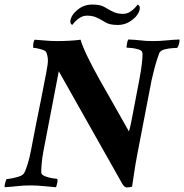

<svg xmlns="http://www.w3.org/2000/svg" viewBox="-39 -821 811 846"><path d="M368 -801Q386 -801 400 -798Q414 -795 430 -785Q446 -775 463 -767.5Q480 -760 503 -760Q520 -760 533.5 -768.5Q547 -777 556 -787Q565 -797 568 -801Q570 -800 573.5 -796.5Q577 -793 577 -787Q577 -776 571.5 -765.5Q566 -755 559 -747Q540 -728 521 -719.5Q502 -711 480 -711Q462 -711 448 -714Q434 -717 418 -727Q402 -737 385 -744.5Q368 -752 345 -752Q328 -752 314 -743.5Q300 -735 291 -725Q282 -715 279 -711Q277 -712 274 -715.5Q271 -719 271 -725Q271 -736 276.5 -747Q282 -758 289 -765Q308 -785 327 -793Q346 -801 368 -801ZM215 -640Q239 -640 266.5 -641.5Q294 -643 316 -646Q324 -618 346 -572.5Q368 -527 399 -471.5Q430 -416 464 -357Q498 -298 529 -242Q531 -247 534 -259.5Q537 -272 539 -282L574 -465Q578 -484 582 -510.5Q586 -537 588 -560Q590 -583 588 -590Q586 -599 571 -603.5Q556 -608 540.5 -609.5Q525 -611 519 -611Q518 -611 520 -625.5Q522 -640 526 -647Q557 -646 580.5 -643Q604 -640 635 -640Q665 -640 694.5 -643Q724 -646 752 -647Q753 -643 750.5 -630.5Q748 -618 742 -610Q739 -610 722 -609Q705 -608 687 -603.5Q669 -599 663 -588Q660 -581 653 -559Q646 -537 639.5 -511.5Q633 -486 629 -468L565 -136Q557 -93 553 -65Q549 -37 543 1Q541 3 531 4Q521 5 519 5Q513 5 507 -1.5Q501 -8 496 -18L220 -507L152 -153Q147 -127 144.5 -98.5Q142 -70 143 -59Q145 -50 160.5 -44Q176 -38 193 -35.5Q210 -33 213 -33Q216 -26 213 -13.5Q210 -1 208 4Q181 2 152.5 -1Q124 -4 94 -4Q63 -4 38.5 -1Q14 2 -18 4Q-20 -3 -15.5 -17.5Q-11 -32 -10 -32Q-4 -32 12.5 -35Q29 -38 45.5 -43.5Q62 -49 67 -58Q74 -69 83 -98.5Q92 -128 97 -156Q109 -220 120 -274.5Q131 -329 142 -383.5Q153 -438 165 -502Q173 -542 172 -559Q171 -576 165 -590Q162 -597 150.5 -601Q139 -605 127 -607.5Q115 -610 109 -610Q107 -610 107 -618Q107 -626 109 -635Q111 -644 114 -646Q134 -645 159 -642.5Q184 -640 215 -640Z"/></svg>

Font: Amiri
Style: Bold Italic
Weight: 700
Italic angle: 10°
Designer: Khaled Hosny
Version: Version 0.113